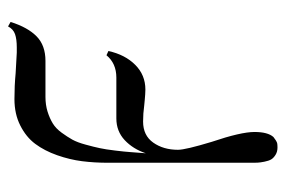

<svg xmlns="http://www.w3.org/2000/svg" viewBox="-138 -354 719 484"><g transform="rotate(-90 222.0 -111.5)"><path d="M397.9 -451.2 409.2 -444.8Q395.5 -401.4 372.8 -379.2Q350.1 -356.9 311 -356.9H220.2Q200.2 -356.9 183.1 -351.6Q166 -346.2 153.3 -338.4Q140.6 -330.6 130.1 -316.2Q119.6 -301.8 112.5 -289.1Q105.5 -276.4 99.9 -255.6Q94.2 -234.9 91.1 -220.2Q87.9 -205.6 85 -181.2Q82 -156.7 81.1 -142.8Q80.1 -128.9 78.1 -104Q88.9 -136.2 111.3 -157.2Q133.8 -178.2 166 -178.2H269Q304.7 -178.2 325.2 -203.1L335.9 -198.2Q326.7 -156.2 301 -130.6Q275.4 -105 238.8 -105Q232.9 -105 226.3 -105.5Q219.7 -106 211.7 -106.7Q203.6 -107.4 199.2 -107.9Q178.2 -110.8 158.2 -110.8Q123 -110.8 105 -85.2Q86.9 -59.6 86.9 -22.9Q86.9 -3.9 106.9 62Q131.8 135.7 131.8 169.9Q131.8 203.6 119.1 217.8Q109.9 225.1 104 227.1Q100.1 228 92.8 228Q82 228 74.2 223.1Q66.4 218.3 62.7 212.2Q59.1 206.1 56.9 195.1Q54.7 184.1 54.4 177Q54.2 169.9 54.2 158.2V147V-199.2Q54.2 -233.4 58.1 -264.4Q62 -295.4 73.2 -327.4Q84.5 -359.4 101.8 -382.6Q119.1 -405.8 148.2 -420.4Q177.2 -435.1 214.8 -435.1Q248.5 -435.1 279.8 -432.1Q297.9 -431.2 332 -429.2H345.2Q365.7 -429.2 378.4 -433.6Q391.1 -438 397.9 -451.2Z"/></g></svg>

Font: Common Serif
Style: Regular
Weight: 400
Designer: Philipp H. Poll, Khaled Hosny
Foundry: Stefan Peev, Context Ltd.
Version: Version 1.026